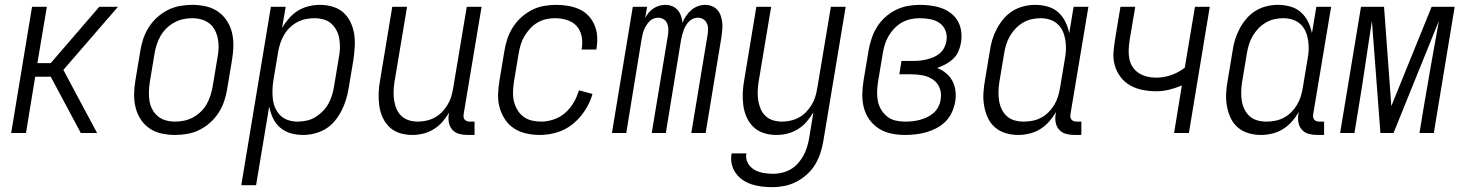

<svg xmlns="http://www.w3.org/2000/svg" viewBox="-20 -548 6040 791"><path d="M380 0H313L189 -232H125L87 0H26L112 -520H173L134 -288H189L389 -520H466L241 -260Z M701 8Q673 8 645.5 2Q618 -4 596 -19Q574 -34 559.5 -56.5Q545 -79 538.5 -105.5Q532 -132 532.5 -160.5Q533 -189 538 -218L558 -338Q562 -363 570 -387.5Q578 -412 592.5 -435Q607 -458 627.5 -476.5Q648 -495 672 -507Q696 -519 721.5 -523.5Q747 -528 772 -528Q800 -528 827.5 -522Q855 -516 877 -501Q899 -486 914 -463.5Q929 -441 935.5 -414.5Q942 -388 941.5 -359.5Q941 -331 936 -302L916 -182Q912 -157 904 -132.5Q896 -108 881.5 -85Q867 -62 846.5 -43.5Q826 -25 802 -13Q778 -1 752 3.5Q726 8 701 8ZM701 -47Q720 -47 739 -51Q758 -55 775.5 -64.5Q793 -74 807.5 -88Q822 -102 831.5 -119Q841 -136 847 -154.5Q853 -173 856 -191L876 -311Q880 -331 880.5 -350.5Q881 -370 877.5 -388.5Q874 -407 865.5 -423.5Q857 -440 842.5 -451.5Q828 -463 809.5 -468Q791 -473 772 -473Q753 -473 734.5 -469Q716 -465 698.5 -455.5Q681 -446 666.5 -432Q652 -418 642 -401Q632 -384 626 -365.5Q620 -347 617 -329L597 -209Q594 -189 593.5 -169.5Q593 -150 596 -131.5Q599 -113 608 -96.5Q617 -80 631 -68.5Q645 -57 663.5 -52Q682 -47 701 -47Z M974 215 1096 -520H1157L1142 -433Q1155 -455 1171.5 -473.5Q1188 -492 1208.5 -504.5Q1229 -517 1252.5 -522.5Q1276 -528 1298 -528Q1325 -528 1350.5 -520.5Q1376 -513 1394.5 -496.5Q1413 -480 1424 -457Q1435 -434 1439 -408.5Q1443 -383 1441.5 -356Q1440 -329 1436 -302L1416 -182Q1412 -159 1405 -136Q1398 -113 1386.5 -91Q1375 -69 1359 -49.5Q1343 -30 1321.5 -17Q1300 -4 1276 2Q1252 8 1229 8Q1202 8 1177.5 1Q1153 -6 1134 -22.5Q1115 -39 1104.5 -61.5Q1094 -84 1089 -109L1035 215ZM1206 -47Q1224 -47 1243 -51Q1262 -55 1278.5 -65Q1295 -75 1309 -89Q1323 -103 1332.5 -120Q1342 -137 1347.5 -155Q1353 -173 1356 -191L1376 -311Q1380 -331 1380.5 -350Q1381 -369 1378 -387.5Q1375 -406 1366.5 -422.5Q1358 -439 1344.5 -451Q1331 -463 1313 -468Q1295 -473 1275 -473Q1258 -473 1240 -469.5Q1222 -466 1205 -457Q1188 -448 1174 -434.5Q1160 -421 1150.5 -404.5Q1141 -388 1135 -370.5Q1129 -353 1126 -335L1106 -215Q1103 -195 1102.5 -175.5Q1102 -156 1104.5 -137Q1107 -118 1115 -101Q1123 -84 1136 -71.5Q1149 -59 1167.5 -53Q1186 -47 1206 -47Z M1679 8Q1652 8 1627.5 0.5Q1603 -7 1585 -24Q1567 -41 1556.5 -64Q1546 -87 1542.5 -112.5Q1539 -138 1540 -164.5Q1541 -191 1546 -218L1596 -520H1657L1605 -209Q1602 -189 1601.5 -170Q1601 -151 1604 -133Q1607 -115 1614 -98.5Q1621 -82 1634 -70Q1647 -58 1664.5 -52.5Q1682 -47 1702 -47Q1719 -47 1737 -51Q1755 -55 1771.5 -64Q1788 -73 1801 -86.5Q1814 -100 1824 -116.5Q1834 -133 1839 -150Q1844 -167 1847 -185L1903 -520H1964L1890 -77Q1889 -71 1890 -65Q1891 -59 1894.5 -55Q1898 -51 1903.5 -49Q1909 -47 1915 -47H1935V8H1906Q1888 8 1871.5 3.5Q1855 -1 1844 -13Q1833 -25 1829.5 -42Q1826 -59 1829 -77L1831 -85Q1819 -65 1803 -46.5Q1787 -28 1766.5 -15.5Q1746 -3 1723.5 2.5Q1701 8 1679 8Z M2205 8Q2176 8 2148.5 2Q2121 -4 2098.5 -18.5Q2076 -33 2061 -55.5Q2046 -78 2038.5 -104.5Q2031 -131 2032 -160Q2033 -189 2038 -218L2058 -338Q2062 -363 2070 -387.5Q2078 -412 2092.5 -435Q2107 -458 2127.5 -476.5Q2148 -495 2171.5 -507Q2195 -519 2220.5 -523.5Q2246 -528 2271 -528Q2296 -528 2320 -524Q2344 -520 2365.5 -510.5Q2387 -501 2403 -484.5Q2419 -468 2428.5 -446.5Q2438 -425 2440 -401Q2442 -377 2438 -352L2437 -344H2376L2377 -350Q2381 -375 2376 -399.5Q2371 -424 2355.5 -441Q2340 -458 2316 -465.5Q2292 -473 2267 -473Q2248 -473 2230 -469Q2212 -465 2194.5 -455Q2177 -445 2164 -430.5Q2151 -416 2141 -399.5Q2131 -383 2125.5 -365Q2120 -347 2117 -329L2097 -209Q2094 -188 2093.5 -168Q2093 -148 2097.5 -129.5Q2102 -111 2112 -94.5Q2122 -78 2137 -67Q2152 -56 2170.5 -51.5Q2189 -47 2210 -47Q2235 -47 2261.5 -56Q2288 -65 2309 -83.5Q2330 -102 2344 -126.5Q2358 -151 2365 -176L2421 -161Q2411 -126 2390.5 -94Q2370 -62 2341 -38Q2312 -14 2276 -3Q2240 8 2205 8Z M2501 0 2587 -520H2646L2638 -474Q2644 -486 2652.5 -496Q2661 -506 2672.5 -513.5Q2684 -521 2696.5 -524.5Q2709 -528 2721 -528Q2736 -528 2749.5 -522.5Q2763 -517 2772 -506.5Q2781 -496 2785.5 -482.5Q2790 -469 2792 -454Q2797 -469 2806.5 -482.5Q2816 -496 2828 -506.5Q2840 -517 2855 -522.5Q2870 -528 2885 -528Q2900 -528 2913.5 -522.5Q2927 -517 2936 -506.5Q2945 -496 2949.5 -482.5Q2954 -469 2955.5 -454.5Q2957 -440 2955.5 -424.5Q2954 -409 2952 -394L2887 0H2828L2895 -404Q2897 -417 2897 -429Q2897 -441 2892 -452Q2887 -463 2877 -469Q2867 -475 2855 -475Q2845 -475 2835.5 -471Q2826 -467 2818.5 -459.5Q2811 -452 2805.5 -442.5Q2800 -433 2796.5 -423.5Q2793 -414 2790.5 -404.5Q2788 -395 2786 -385L2723 0H2665L2732 -404Q2734 -417 2733.5 -429Q2733 -441 2728.5 -452Q2724 -463 2713.5 -469Q2703 -475 2691 -475Q2681 -475 2671.5 -471Q2662 -467 2655 -459.5Q2648 -452 2642 -442.5Q2636 -433 2632.5 -423.5Q2629 -414 2627 -404.5Q2625 -395 2623 -385L2560 0Z M3162 223Q3140 223 3118.5 220.5Q3097 218 3077 211.5Q3057 205 3040 193.5Q3023 182 3011 165Q2999 148 2994.5 127Q2990 106 2994 84H3055Q3051 105 3060.5 123Q3070 141 3087.5 151Q3105 161 3125 164.5Q3145 168 3166 168Q3184 168 3202.5 163.5Q3221 159 3237.5 149.5Q3254 140 3267 125.5Q3280 111 3289.5 94Q3299 77 3304.5 59Q3310 41 3313 24L3331 -85Q3319 -65 3303 -46.5Q3287 -28 3266.5 -15.5Q3246 -3 3223.5 2.5Q3201 8 3179 8Q3152 8 3127.5 0.5Q3103 -7 3085 -24Q3067 -41 3056.5 -64Q3046 -87 3042.5 -112.5Q3039 -138 3040 -164.5Q3041 -191 3046 -218L3096 -520H3157L3105 -209Q3102 -189 3101.5 -170Q3101 -151 3104 -133Q3107 -115 3114 -98.5Q3121 -82 3134 -70Q3147 -58 3164.5 -52.5Q3182 -47 3202 -47Q3219 -47 3237 -51Q3255 -55 3271.5 -64Q3288 -73 3301 -86.5Q3314 -100 3324 -116.5Q3334 -133 3339 -150Q3344 -167 3347 -185L3403 -520H3464L3372 33Q3368 57 3360 82Q3352 107 3338.5 129.5Q3325 152 3304.5 170.5Q3284 189 3260.5 201Q3237 213 3212 218Q3187 223 3162 223Z M3708 8Q3679 8 3651 2Q3623 -4 3600.5 -18.5Q3578 -33 3562 -55Q3546 -77 3539 -104Q3532 -131 3532.5 -160Q3533 -189 3538 -218L3558 -338Q3562 -362 3570 -387Q3578 -412 3591.5 -434.5Q3605 -457 3625 -475.5Q3645 -494 3668.5 -506Q3692 -518 3717.5 -523Q3743 -528 3768 -528Q3792 -528 3815 -525Q3838 -522 3859 -514.5Q3880 -507 3897.5 -493.5Q3915 -480 3926 -461Q3937 -442 3940 -418.5Q3943 -395 3939 -372Q3936 -354 3928.5 -336.5Q3921 -319 3906.5 -305.5Q3892 -292 3875 -283Q3858 -274 3841 -268Q3861 -260 3877.5 -246.5Q3894 -233 3904 -214Q3914 -195 3916.5 -172.5Q3919 -150 3915 -128Q3911 -106 3901.5 -85Q3892 -64 3875.5 -47.5Q3859 -31 3838 -20Q3817 -9 3795.5 -3Q3774 3 3752 5.5Q3730 8 3708 8ZM3708 -47Q3723 -47 3738.5 -48.5Q3754 -50 3769 -54Q3784 -58 3799 -65Q3814 -72 3826 -82.5Q3838 -93 3845.5 -107.5Q3853 -122 3855 -137Q3860 -162 3851.5 -184.5Q3843 -207 3824 -220Q3805 -233 3782 -237.5Q3759 -242 3734 -242H3685L3694 -297H3743Q3757 -297 3771 -298.5Q3785 -300 3799 -303.5Q3813 -307 3827 -313Q3841 -319 3852 -328.5Q3863 -338 3870 -351.5Q3877 -365 3879 -379Q3883 -401 3875.5 -421Q3868 -441 3851 -453Q3834 -465 3812 -469Q3790 -473 3768 -473Q3750 -473 3731.5 -469Q3713 -465 3696 -455.5Q3679 -446 3665 -431.5Q3651 -417 3641 -400Q3631 -383 3625.5 -365Q3620 -347 3617 -329L3597 -209Q3594 -189 3593.5 -169Q3593 -149 3597 -130Q3601 -111 3611 -95Q3621 -79 3635.5 -67.5Q3650 -56 3669 -51.5Q3688 -47 3708 -47Z M4175 8Q4148 8 4123 0.5Q4098 -7 4079 -23.5Q4060 -40 4049.5 -63Q4039 -86 4034.5 -111.5Q4030 -137 4031.5 -164Q4033 -191 4038 -218L4058 -338Q4061 -361 4068 -384Q4075 -407 4086.5 -429Q4098 -451 4114.5 -470.5Q4131 -490 4152 -503Q4173 -516 4197 -522Q4221 -528 4244 -528Q4271 -528 4296 -521Q4321 -514 4339.5 -497.5Q4358 -481 4369 -458.5Q4380 -436 4385 -411L4403 -520H4464L4390 -77Q4389 -71 4390 -65Q4391 -59 4394.5 -55Q4398 -51 4403.5 -49Q4409 -47 4415 -47H4435V8H4406Q4388 8 4371.5 3.5Q4355 -1 4344 -13Q4333 -25 4329.5 -42Q4326 -59 4329 -77L4331 -87Q4318 -65 4301.5 -46.5Q4285 -28 4264.5 -15.5Q4244 -3 4220.5 2.5Q4197 8 4175 8ZM4198 -47Q4215 -47 4233.5 -50.5Q4252 -54 4269 -63Q4286 -72 4299.5 -85.5Q4313 -99 4323 -115.5Q4333 -132 4338.5 -149.5Q4344 -167 4347 -185L4367 -305Q4371 -325 4371.5 -344.5Q4372 -364 4369 -383Q4366 -402 4358.5 -419Q4351 -436 4337.5 -448.5Q4324 -461 4305.5 -467Q4287 -473 4267 -473Q4249 -473 4230.5 -469Q4212 -465 4195 -455Q4178 -445 4164.5 -431Q4151 -417 4141 -400Q4131 -383 4125.5 -365Q4120 -347 4117 -329L4097 -209Q4094 -189 4093.5 -170Q4093 -151 4096 -132.5Q4099 -114 4107 -97.5Q4115 -81 4128.5 -69Q4142 -57 4160 -52Q4178 -47 4198 -47Z M4817 0 4849 -196Q4823 -185 4796.5 -178.5Q4770 -172 4744 -172Q4715 -172 4687 -177.5Q4659 -183 4635.5 -196.5Q4612 -210 4596 -231.5Q4580 -253 4572.5 -279.5Q4565 -306 4567.5 -335Q4570 -364 4575 -393L4596 -520H4657L4634 -384Q4631 -364 4630 -344.5Q4629 -325 4632.5 -306.5Q4636 -288 4646 -272.5Q4656 -257 4671.5 -247Q4687 -237 4705.5 -232.5Q4724 -228 4743 -228Q4774 -228 4804.5 -238.5Q4835 -249 4861 -269L4903 -520H4964L4878 0Z M5175 8Q5148 8 5123 0.5Q5098 -7 5079 -23.5Q5060 -40 5049.5 -63Q5039 -86 5034.5 -111.5Q5030 -137 5031.5 -164Q5033 -191 5038 -218L5058 -338Q5061 -361 5068 -384Q5075 -407 5086.5 -429Q5098 -451 5114.5 -470.5Q5131 -490 5152 -503Q5173 -516 5197 -522Q5221 -528 5244 -528Q5271 -528 5296 -521Q5321 -514 5339.5 -497.5Q5358 -481 5369 -458.5Q5380 -436 5385 -411L5403 -520H5464L5390 -77Q5389 -71 5390 -65Q5391 -59 5394.5 -55Q5398 -51 5403.5 -49Q5409 -47 5415 -47H5435V8H5406Q5388 8 5371.5 3.5Q5355 -1 5344 -13Q5333 -25 5329.5 -42Q5326 -59 5329 -77L5331 -87Q5318 -65 5301.5 -46.5Q5285 -28 5264.5 -15.5Q5244 -3 5220.5 2.5Q5197 8 5175 8ZM5198 -47Q5215 -47 5233.5 -50.5Q5252 -54 5269 -63Q5286 -72 5299.5 -85.5Q5313 -99 5323 -115.5Q5333 -132 5338.5 -149.5Q5344 -167 5347 -185L5367 -305Q5371 -325 5371.5 -344.5Q5372 -364 5369 -383Q5366 -402 5358.5 -419Q5351 -436 5337.5 -448.5Q5324 -461 5305.5 -467Q5287 -473 5267 -473Q5249 -473 5230.5 -469Q5212 -465 5195 -455Q5178 -445 5164.5 -431Q5151 -417 5141 -400Q5131 -383 5125.5 -365Q5120 -347 5117 -329L5097 -209Q5094 -189 5093.5 -170Q5093 -151 5096 -132.5Q5099 -114 5107 -97.5Q5115 -81 5128.5 -69Q5142 -57 5160 -52Q5178 -47 5198 -47Z M5501 0 5587 -520H5682L5712 -111L5878 -520H5973L5887 0H5828L5845 -104Q5860 -194 5876 -283.5Q5892 -373 5908 -462L5721 0H5667L5632 -462Q5618 -373 5605 -283.5Q5592 -194 5577 -104L5560 0Z"/></svg>

Font: Iosevka Term Curly Light
Style: Italic
Weight: 300
Italic angle: -9°
Designer: Belleve Invis
Foundry: Belleve Invis
Version: Version 32.3.0